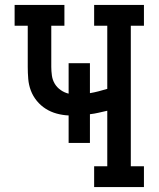

<svg xmlns="http://www.w3.org/2000/svg" viewBox="-20 -755 640 775"><path d="M360 0V-84H413V-308Q395 -304 378 -300Q361 -296 343 -294V-178H257V-289Q233 -290 209 -296.5Q185 -303 164.5 -316Q144 -329 128.5 -348Q113 -367 104.5 -389.5Q96 -412 94 -436.5Q92 -461 92 -485V-651H39V-735H240V-651H187V-485Q187 -468 189.5 -450Q192 -432 201 -417Q210 -402 225 -391.5Q240 -381 257 -377V-500H343V-379Q361 -382 378 -386.5Q395 -391 412 -396H413V-651H360V-735H561V-651H508V-84H561V0Z"/></svg>

Font: Iosevka Slab Medium Extended
Style: Regular
Weight: 500
Width: 7
Monospace: yes
Designer: Belleve Invis
Foundry: Belleve Invis
Version: Version 11.1.1; ttfautohint (v1.8.3)